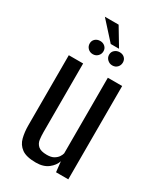

<svg xmlns="http://www.w3.org/2000/svg" viewBox="-187 -803 749 882"><g transform="rotate(30 187.5 -361.5)"><path d="M158 8Q107 8 82.5 -10Q58 -28 50.5 -58Q43 -88 43 -123V-495H119V-131Q119 -111 121.5 -92Q124 -73 138 -60.5Q152 -48 184 -48Q207 -48 220.5 -56Q234 -64 241 -74.5Q248 -85 250 -94V-495H326V0H261L255 -55Q247 -30 222.5 -11Q198 8 158 8ZM136 -554Q120 -554 109.5 -564.5Q99 -575 99 -590Q99 -605 109.5 -614.5Q120 -624 136 -624Q151 -624 161.5 -614.5Q172 -605 172 -590Q172 -575 161.5 -564.5Q151 -554 136 -554ZM239 -554Q224 -554 213 -564.5Q202 -575 202 -590Q202 -605 213 -614.5Q224 -624 239 -624Q255 -624 265 -614.5Q275 -605 275 -590Q275 -575 265 -564.5Q255 -554 239 -554ZM184 -636 98 -731H171L228 -636Z"/></g></svg>

Font: Alumni Sans Medium
Style: Regular
Weight: 500
Designer: Robert E. Leuschke
Foundry: Robert E. Leuschke
Version: Version 1.018